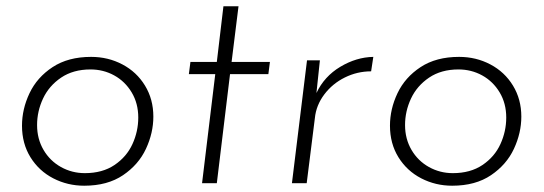

<svg xmlns="http://www.w3.org/2000/svg" viewBox="-20 -583 1730 611"><path d="M248 8Q195 8 149.5 -15.5Q104 -39 77 -82.5Q50 -126 50 -183Q50 -236 74 -286.5Q98 -337 147.5 -369.5Q197 -402 270 -402Q324 -402 369.5 -378Q415 -354 441.5 -310.5Q468 -267 468 -212Q468 -160 444.5 -109.5Q421 -59 371.5 -25.5Q322 8 248 8ZM250 -32Q306 -32 344.5 -58Q383 -84 401.5 -124.5Q420 -165 420 -209Q420 -254 399 -289Q378 -324 343.5 -343Q309 -362 268 -362Q213 -362 174.5 -336Q136 -310 117 -269.5Q98 -229 98 -185Q98 -141 118.5 -106Q139 -71 174 -51.5Q209 -32 250 -32Z M739 -563 717 -386H839L834 -347H712L670 0H623L665 -347H581L586 -386H670L691 -563Z M987 -287Q1012 -340 1063 -370.5Q1114 -401 1168 -402L1161 -356Q1117 -356 1077.5 -336.5Q1038 -317 1012 -282.5Q986 -248 982 -207L956 0H909L957 -391H998Z M1419 8Q1366 8 1320.5 -15.5Q1275 -39 1248 -82.5Q1221 -126 1221 -183Q1221 -236 1245 -286.5Q1269 -337 1318.5 -369.5Q1368 -402 1441 -402Q1495 -402 1540.5 -378Q1586 -354 1612.5 -310.5Q1639 -267 1639 -212Q1639 -160 1615.5 -109.5Q1592 -59 1542.5 -25.5Q1493 8 1419 8ZM1421 -32Q1477 -32 1515.5 -58Q1554 -84 1572.5 -124.5Q1591 -165 1591 -209Q1591 -254 1570 -289Q1549 -324 1514.5 -343Q1480 -362 1439 -362Q1384 -362 1345.5 -336Q1307 -310 1288 -269.5Q1269 -229 1269 -185Q1269 -141 1289.5 -106Q1310 -71 1345 -51.5Q1380 -32 1421 -32Z"/></svg>

Font: Josefin Sans Light
Style: Italic
Weight: 300
Italic angle: -7°
Designer: Santiago Orozco
Foundry: Typemade
Version: Version 2.000